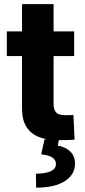

<svg xmlns="http://www.w3.org/2000/svg" viewBox="-20 -665 403 913"><path d="M255.7 1.6Q202 1.6 163.7 -14.1Q125.4 -29.7 105.1 -62.7Q84.8 -95.7 84.8 -148V-645.3H234.8V-173.6Q234.8 -150.6 241.4 -138.3Q247.9 -126.1 260.6 -121.6Q273.3 -117.2 291 -117.2Q302.4 -117.2 312.5 -117.6Q322.7 -118 329.1 -118.4L334.6 -0.8Q323.1 0 302.8 0.8Q282.4 1.6 255.7 1.6ZM12.5 -398.4V-515.6H332.6V-398.4ZM191.6 -2.9H260.5L254.7 27.7Q289.9 33.1 313.2 54.5Q336.4 76 336.7 113.1Q336.7 165.3 288.1 196.4Q239.5 227.4 151.8 227.3L150.6 160.9Q194.3 160.7 219.5 150Q244.6 139.4 246.1 117.2Q246.4 95.4 229.2 84.1Q211.9 72.9 175.8 68.8Z"/></svg>

Font: Inter Display V
Style: Regular
Weight: 400
Designer: Rasmus Andersson
Foundry: rsms
Version: Version 3.015;git-src